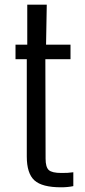

<svg xmlns="http://www.w3.org/2000/svg" viewBox="-20 -790 362 817"><path d="M240 7Q159 7 126.5 -22.5Q94 -52 94 -124V-538H46V-600H96V-770H179L176 -600H280V-538H173L174 -115Q174 -79 187.5 -66.5Q201 -54 241 -54Q256 -54 267 -54.5Q278 -55 292 -57V2Q268 7 240 7Z"/></svg>

Font: Big Shoulders Text
Style: Regular
Weight: 400
Designer: Patric King
Foundry: XO Type Co
Version: Version 1.000; ttfautohint (v1.8.2)